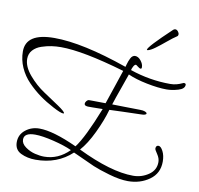

<svg xmlns="http://www.w3.org/2000/svg" viewBox="-122 -937 1185 1144"><g transform="rotate(10 470.0 -365.0)"><path d="M441 -291Q438 -291 434.5 -291Q431 -291 428.5 -291Q426 -291 422 -291Q418 -291 415.5 -291Q413 -291 409.5 -291.5Q406 -292 404 -292.5Q402 -293 399.5 -294Q397 -295 395.5 -296.5Q394 -298 393 -300Q392 -302 392 -305Q392 -313 399 -321.5Q406 -330 414 -330Q423 -330 433 -330Q447 -330 474.5 -329.5Q502 -329 514 -329Q526 -363 549 -432.5Q572 -502 584 -537Q328 -612 195 -612Q166 -612 138 -608Q110 -604 78.5 -593.5Q47 -583 27.5 -561.5Q8 -540 8 -509Q8 -462 50.5 -412Q93 -362 144 -328.5Q195 -295 237.5 -266Q280 -237 280 -228Q280 -225 276 -225Q260 -225 213 -250Q167 -274 127.5 -302.5Q88 -331 52 -368Q16 -405 -4.5 -451.5Q-25 -498 -25 -548Q-25 -659 147 -659Q318 -659 593 -563Q594 -567 597.5 -579Q601 -591 604 -599Q607 -607 612 -617Q617 -627 624 -632Q631 -637 639 -637Q658 -637 674 -617Q690 -597 690 -578Q690 -568 684 -568Q677 -568 666 -577Q655 -586 653 -586Q645 -586 638 -573Q631 -560 629 -550Q749 -509 873 -509Q894 -509 912 -514Q930 -519 940 -524Q950 -529 952 -529Q965 -529 965 -520Q965 -495 927 -484Q889 -473 857 -473Q806 -473 736.5 -487Q667 -501 621 -522Q616 -506 591 -436.5Q566 -367 554 -329Q561 -329 630 -327.5Q699 -326 724 -326Q742 -326 753.5 -321.5Q765 -317 765 -311Q765 -300 730 -300Q701 -300 624 -297Q547 -294 543 -294Q525 -229 488 -151.5Q451 -74 412 -31Q616 68 750 68Q801 68 843 39.5Q885 11 885 -38Q885 -61 869 -84.5Q853 -108 853 -114Q853 -134 869 -134Q883 -134 896.5 -108Q910 -82 910 -45Q910 26 854.5 65.5Q799 105 725 105Q676 105 610.5 86Q545 67 510 52Q475 37 400 2Q387 -4 380 -7Q292 75 161 75Q111 75 72 56Q33 37 33 -9Q33 -55 69 -83.5Q105 -112 153 -112Q236 -112 382 -45Q431 -109 503 -292Q498 -292 476 -291.5Q454 -291 441 -291ZM359 -18Q316 -38 246.5 -55Q177 -72 134 -72Q67 -72 67 -31Q67 -6 94 13.5Q121 33 152 40.5Q183 48 208 48Q293 48 359 -18ZM865 -796Q843 -782 809.5 -754Q776 -726 750 -707Q724 -688 707 -684H704Q701 -684 701 -686Q701 -704 835 -830Q841 -835 847 -835Q856 -835 863.5 -826Q871 -817 871 -808Q871 -804 869.5 -801Q868 -798 865 -796Z"/></g></svg>

Font: Bilbo Swash Caps
Style: Regular
Weight: 400
Designer: Robert E. Leuschke
Foundry: Robert E. Leuschke
Version: Version 1.002